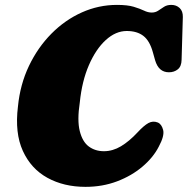

<svg xmlns="http://www.w3.org/2000/svg" viewBox="-20 -732 749 765"><path d="M608.5 -244Q624 -237.5 630 -214.2Q636 -191 612.5 -147.5Q590.5 -104.5 547.5 -68Q504.5 -31.5 446.5 -9.5Q388.5 12.5 320.5 12.5Q234.5 12.5 169 -23.5Q103.5 -59.5 71 -130.8Q38.5 -202 51.5 -307.5Q60 -395 95.2 -469Q130.5 -543 184.8 -597.8Q239 -652.5 306 -682.5Q373 -712.5 446 -712.5Q488 -712.5 512.8 -705Q537.5 -697.5 553.5 -689.8Q569.5 -682 584.5 -682Q599.5 -682 610.8 -689.8Q622 -697.5 633.8 -705Q645.5 -712.5 662.5 -712.5Q682.5 -712.5 695.8 -700Q709 -687.5 708.5 -664.5L703.5 -493.5Q703 -467.5 688.5 -455.8Q674 -444 653 -444Q612 -444 598 -492L589 -524Q576.5 -569.5 551.2 -589Q526 -608.5 485 -608.5Q441 -608.5 401.5 -572.5Q362 -536.5 334.2 -472.5Q306.5 -408.5 298 -324.5Q287 -252.5 297.8 -209.8Q308.5 -167 334 -148.2Q359.5 -129.5 394 -129.5Q429 -129.5 462 -149.2Q495 -169 528 -204.5Q553.5 -232 571.5 -241.8Q589.5 -251.5 608.5 -244Z"/></svg>

Font: Fraunces 72pt SuperSoft Black
Style: Italic
Weight: 900
Italic angle: -16°
Version: Version 1.000;[b76b70a41]